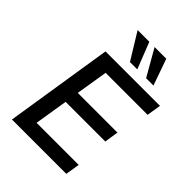

<svg xmlns="http://www.w3.org/2000/svg" viewBox="-264 -1061 1184 1184"><g transform="rotate(45 328.0 -469.0)"><path d="M64 0 175 -705H650L635 -612H269L235 -403H581L567 -311H221L186 -93H553L538 0ZM469 -765 370 -938H472L533 -765ZM328 -765 222 -938H324L392 -765Z"/></g></svg>

Font: Nunito Sans 7pt SemiBold
Style: Italic
Weight: 600
Italic angle: -9°
Designer: Vernon Adams
Foundry: Vernon Adams
Version: Version 3.101;gftools[0.9.27]